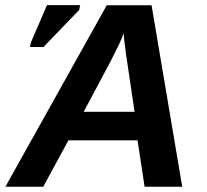

<svg xmlns="http://www.w3.org/2000/svg" viewBox="-41 -708 783 728"><path d="M218.3 -175.8 123 0H-20.5L363.8 -688H533.7L649.9 0H507.3L480.5 -175.8ZM427.7 -582Q422.9 -566.4 410.6 -540.5Q398.4 -514.6 379.9 -478.5L276.4 -284.2H469.2L436.5 -504.9Q432.1 -538.1 429.9 -557.4Q427.7 -576.7 427.7 -582ZM259.3 -670.4 124 -529.8H72.8L75.7 -545.9L137.2 -688.5H262.7Z"/></svg>

Font: Arimo
Style: Italic
Weight: 400
Italic angle: -12°
Designer: Steve Matteson
Foundry: Monotype Imaging Inc.
Version: Version 1.33